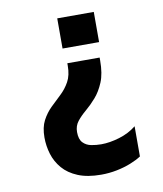

<svg xmlns="http://www.w3.org/2000/svg" viewBox="-78 -563 681 802"><g transform="rotate(-10 262.5 -161.5)"><path d="M287 176Q229 176 189 159.5Q149 143 125 115Q101 87 90.5 52.5Q80 18 80 -18Q80 -61 95 -89.5Q110 -118 132 -139.5Q154 -161 176 -181.5Q198 -202 213 -229Q228 -256 228 -297V-307H365V-294Q365 -239 350 -203Q335 -167 313.5 -142.5Q292 -118 270 -99.5Q248 -81 233 -62Q218 -43 218 -17Q218 14 232 28.5Q246 43 267 47Q288 51 309 51Q345 51 386.5 38.5Q428 26 459 1V129Q441 141 413.5 152Q386 163 353.5 169.5Q321 176 287 176ZM219 -371V-499H374V-371Z"/></g></svg>

Font: Maven Pro Black
Style: Regular
Weight: 900
Designer: Joe Prince
Foundry: Joe Prince
Version: Version 2.103